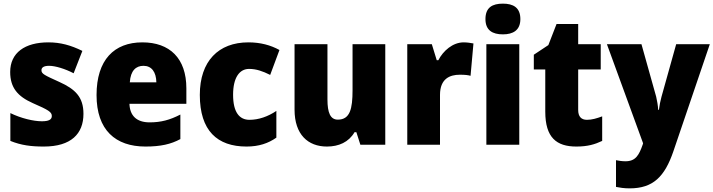

<svg xmlns="http://www.w3.org/2000/svg" viewBox="-20 -796 3924 1056"><path d="M439 -170C439 -263 393 -306 307 -345C223 -383 208 -390 208 -410C208 -426 223 -434 250 -434C285 -434 339 -417 385 -393L433 -516C370 -547 313 -563 246 -563C117 -563 36 -506 36 -400C36 -314 77 -266 160 -229C247 -191 265 -180 265 -158C265 -138 248 -129 210 -129C165 -129 96 -145 37 -174V-21C96 3 151 10 221 10C371 10 439 -60 439 -170Z M763 -563C608 -563 511 -467 511 -273C511 -81 615 10 780 10C864 10 920 -3 972 -31V-166C914 -136 865 -123 803 -123C730 -123 694 -161 692 -225H1005V-310C1005 -476 913 -563 763 -563ZM769 -434C814 -434 839 -400 840 -343H694C698 -408 728 -434 769 -434Z M1336 10C1404 10 1456 -8 1500 -39V-186C1454 -155 1403 -137 1352 -137C1297 -137 1262 -178 1262 -275C1262 -369 1297 -417 1350 -417C1389 -417 1424 -405 1466 -384L1517 -521C1468 -548 1412 -563 1346 -563C1182 -563 1079 -460 1079 -274C1079 -77 1175 10 1336 10Z M2099 -553H1919V-300C1919 -197 1905 -138 1838 -138C1797 -138 1781 -176 1781 -249V-553H1600V-193C1600 -56 1674 10 1778 10C1843 10 1898 -14 1930 -69H1940L1962 0H2099Z M2530 -563C2470 -563 2417 -516 2391 -465H2382L2355 -553H2220V0H2400V-274C2400 -364 2455 -385 2509 -385C2538 -385 2555 -383 2568 -379L2584 -557C2569 -560 2548 -563 2530 -563Z M2746 -776C2688 -776 2650 -755 2650 -691C2650 -629 2689 -607 2746 -607C2801 -607 2842 -629 2842 -691C2842 -755 2802 -776 2746 -776ZM2836 -553H2655V0H2836Z M3208 -137C3177 -137 3160 -155 3160 -191V-414H3284V-553H3160V-664H3041L2996 -548L2916 -495V-414H2979V-182C2979 -39 3041 10 3150 10C3212 10 3252 -2 3292 -21V-156C3262 -145 3236 -137 3208 -137Z M3318 -553 3517 -8 3515 -1C3494 59 3475 91 3420 91C3401 91 3382 88 3368 85V232C3388 236 3412 240 3443 240C3572 240 3636 176 3684 35L3884 -553H3699L3618 -263C3612 -240 3607 -217 3604 -192H3600C3599 -214 3594 -243 3589 -264L3508 -553Z"/></svg>

Font: Noto Sans Thai Looped SemiCondensed Black
Style: Regular
Weight: 900
Width: 4
Designer: Sasikarn Vongin, Ben Mitchell
Foundry: The Fontpad Ltd
Version: Version 1.001